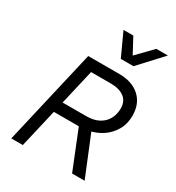

<svg xmlns="http://www.w3.org/2000/svg" viewBox="-210 -1028 1057 1154"><g transform="rotate(30 318.5 -451.0)"><path d="M47 0 200 -660H416Q505 -660 557.5 -612.5Q610 -565 610 -481Q610 -425 584.5 -381Q559 -337 517.5 -309.5Q476 -282 428 -273L378 -266H173L190 -341H370Q423 -341 458 -360.5Q493 -380 510 -412.5Q527 -445 527 -484Q527 -534 493 -559.5Q459 -585 400 -585H263L127 0ZM469 0 356 -281 437 -291 556 0ZM378 -743 305 -902H373L430 -796L533 -902H613L466 -743Z"/></g></svg>

Font: Work Sans
Style: Italic
Weight: 400
Italic angle: -13°
Designer: Wei Huang
Foundry: Wei Huang
Version: Version 2.012